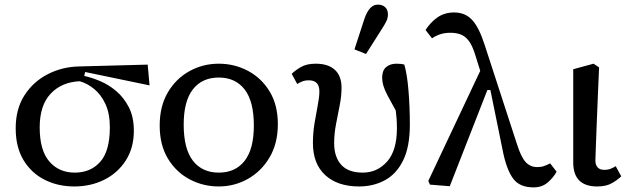

<svg xmlns="http://www.w3.org/2000/svg" viewBox="-20 -796 2724 832"><path d="M302 12Q231 12 173.5 -17Q116 -46 82 -102Q48 -158 48 -240Q48 -324 86 -383Q124 -442 186 -474Q248 -506 320 -508L620 -516L628 -426L349 -484L345 -467Q377 -460 414 -444.5Q451 -429 484 -401Q517 -373 538.5 -331Q560 -289 560 -229Q560 -155 525 -100.5Q490 -46 431.5 -17Q373 12 302 12ZM152 -244Q152 -145 193.5 -96.5Q235 -48 304 -48Q373 -48 414.5 -95Q456 -142 456 -244Q456 -304 437 -345Q418 -386 388 -410.5Q358 -435 325 -444Q246 -440 199 -389.5Q152 -339 152 -244Z M928 12Q860 12 801.5 -19Q743 -50 707.5 -109Q672 -168 672 -252Q672 -336 707.5 -396Q743 -456 801.5 -488Q860 -520 928 -520Q996 -520 1054.5 -489Q1113 -458 1148.5 -399.5Q1184 -341 1184 -258Q1184 -175 1148.5 -114.5Q1113 -54 1054.5 -21Q996 12 928 12ZM928 -48Q1000 -48 1040 -99Q1080 -150 1080 -252Q1080 -357 1040 -408.5Q1000 -460 928 -460Q856 -460 816 -409Q776 -358 776 -256Q776 -151 816 -99.5Q856 -48 928 -48Z M1536 12Q1443 12 1389.5 -37Q1336 -86 1336 -176Q1336 -220 1343 -262.5Q1350 -305 1357 -340.5Q1364 -376 1364 -400Q1364 -448 1318 -448Q1302 -448 1289.5 -443Q1277 -438 1268 -432L1244 -476Q1259 -491 1284 -505.5Q1309 -520 1348 -520Q1402 -520 1431 -493.5Q1460 -467 1460 -416Q1460 -380 1452 -339.5Q1444 -299 1436 -257.5Q1428 -216 1428 -176Q1428 -116 1458.5 -82Q1489 -48 1552 -48Q1615 -48 1657.5 -96Q1700 -144 1700 -240Q1700 -263 1698.5 -282Q1697 -301 1695 -317Q1672 -358 1659 -383Q1646 -408 1641 -425.5Q1636 -443 1636 -460Q1636 -490 1653 -505Q1670 -520 1698 -520Q1710 -520 1718 -519Q1726 -518 1732 -516Q1744 -476 1750 -405Q1756 -334 1756 -256Q1756 -160 1727 -101Q1698 -42 1648 -15Q1598 12 1536 12ZM1516 -582 1559 -714Q1580 -776 1617 -776Q1637 -776 1649 -765Q1661 -754 1661 -734Q1661 -718 1654.5 -704.5Q1648 -691 1637 -674L1566 -562Z M2292 16Q2232 16 2204 -21.5Q2176 -59 2160 -136L2105 -406H2092L1929 11L1843 4L1836 -12L2061 -489L2040 -556Q2027 -599 2011 -619.5Q1995 -640 1975.5 -647Q1956 -654 1932 -654Q1908 -654 1889 -648Q1870 -642 1852 -630L1824 -666Q1845 -699 1875.5 -720.5Q1906 -742 1948 -742Q1996 -742 2026 -709.5Q2056 -677 2080 -602L2220 -172Q2238 -115 2258 -93.5Q2278 -72 2308 -72Q2326 -72 2339 -77Q2352 -82 2364 -88L2392 -52Q2377 -25 2352.5 -4.5Q2328 16 2292 16Z M2568 12Q2464 12 2464 -92V-496L2552 -520L2576 -504Q2573 -432 2570 -363.5Q2567 -295 2565 -239Q2563 -183 2561.5 -146Q2560 -109 2560 -100Q2560 -82 2569.5 -71Q2579 -60 2598 -60Q2615 -60 2627 -65Q2639 -70 2648 -76L2672 -32Q2657 -17 2632 -2.5Q2607 12 2568 12Z"/></svg>

Font: Source Serif 4 Caption
Style: Regular
Weight: 400
Designer: Frank Grießhammer
Foundry: Adobe Systems Incorporated
Version: Version 4.004;hotconv 1.0.117;makeotfexe 2.5.65602